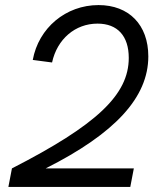

<svg xmlns="http://www.w3.org/2000/svg" viewBox="-20 -736 622 756"><path d="M27 -73 13 0H493L507 -73H160C434 -211 564 -353 564 -514C564 -638 488 -716 368 -716C239 -716 132 -626 109 -500L185 -490C205 -582 276 -643 364 -643C443 -643 487 -594 487 -508C487 -363 361 -244 27 -73Z"/></svg>

Font: Uncut Sans
Style: Italic
Weight: 400
Italic angle: -11°
Designer: Kasper Nordkvist
Foundry: UNCUT.wtf
Version: Version 1.304;Glyphs 3.2 (3246)